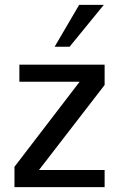

<svg xmlns="http://www.w3.org/2000/svg" viewBox="-20 -764 488 784"><path d="M407.2 0H39.1V-83L305.2 -430.2H59.1V-500H407.2V-417L139.2 -69.8H407.2ZM403.8 -744.1 264.2 -573.2H203.1L303.2 -744.1Z"/></svg>

Font: Perun
Style: Regular
Weight: 400
Version: Version 1.0000